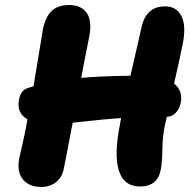

<svg xmlns="http://www.w3.org/2000/svg" viewBox="-20 -743 755 761"><path d="M144 -2Q92.3 -2 67.9 -35.6Q43.5 -69.3 60.1 -132.8Q79.6 -214.8 88.9 -270Q44.9 -295.4 55.2 -348.1Q59.1 -368.2 68.6 -379.9Q78.1 -391.6 99.1 -397Q101.6 -397.5 106 -398.9Q110.4 -400.4 112.8 -400.9Q119.6 -442.4 128.4 -495.6Q137.2 -548.8 142.6 -581.3Q147.9 -613.8 149.9 -626Q160.6 -677.2 185.3 -700.2Q210 -723.1 253.9 -723.1Q302.2 -723.1 324.2 -691.2Q346.2 -659.2 333 -594.2Q316.9 -515.6 301.8 -434.1Q366.7 -440.9 497.1 -442.9Q505.9 -481.9 520 -542.7Q534.2 -603.5 539.1 -627Q556.2 -717.8 633.8 -717.8Q679.2 -717.8 699 -679.4Q718.8 -641.1 704.1 -567.9Q689.9 -496.6 669.9 -412.1Q704.6 -383.3 696.8 -337.9Q691.9 -311.5 676.3 -295.7Q660.6 -279.8 641.1 -279.8Q637.7 -267.1 633.8 -247.1Q624 -200.7 623.5 -149.7Q623 -98.6 617.2 -70.8Q605 -3.9 535.2 -3.9Q470.7 -3.9 450.9 -67.6Q431.2 -131.3 456.1 -252.9Q456.5 -257.3 458 -264.6Q459.5 -272 460 -274.9Q400.9 -271.5 268.1 -256.8Q263.2 -232.9 256.1 -194.3Q249 -155.8 243.4 -127Q237.8 -98.1 232.9 -75.2Q226.6 -41 202.6 -21.5Q178.7 -2 144 -2Z"/></svg>

Font: Shantell Sans Bouncy
Style: Italic
Weight: 800
Italic angle: -11.31°
Designer: Stephen Nixon, Anya Danilova, Shantell Martin
Foundry: Arrow Type
Version: Version 1.006;[9816181b4]